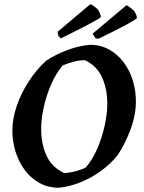

<svg xmlns="http://www.w3.org/2000/svg" viewBox="-20 -868 673 900"><path d="M256 12Q205 12 164.5 -10.5Q124 -33 96 -71Q68 -109 53 -156.5Q38 -204 38 -255Q38 -312 58.5 -371.5Q79 -431 114.5 -486Q150 -541 196 -583Q241 -613 296 -633.5Q351 -654 402 -658Q452 -658 492 -635.5Q532 -613 560 -575.5Q588 -538 602.5 -490.5Q617 -443 617 -393Q617 -329 592 -261.5Q567 -194 531 -140Q498 -99 453 -66.5Q408 -34 357 -13.5Q306 7 256 12ZM281 -57Q308 -58 337 -66Q366 -74 382 -83Q413 -118 435.5 -170Q458 -222 470.5 -278.5Q483 -335 483 -383Q483 -449 459 -504Q435 -559 378 -586Q351 -586 320.5 -577.5Q290 -569 273 -560Q243 -525 220.5 -474Q198 -423 185.5 -367.5Q173 -312 173 -264Q173 -195 197.5 -139.5Q222 -84 281 -57ZM265 -688Q262 -691 258.5 -694.5Q255 -698 253 -701L250 -719L403 -848Q408 -848 419 -840Q430 -832 440 -822Q444 -814 448 -806Q452 -798 453 -788Q451 -784 405 -759Q359 -734 265 -688ZM429 -687 414 -710 572 -843Q577 -843 588 -834.5Q599 -826 609 -817Q614 -808 617.5 -800.5Q621 -793 622 -783Q620 -779 578 -755.5Q536 -732 443 -687Z"/></svg>

Font: Labrada SemiBold
Style: Italic
Weight: 600
Italic angle: -7°
Designer: Mercedes Jáuregui
Foundry: Omnibus-Type Team
Version: Version 1.000; ttfautohint (v1.8.4.7-5d5b)